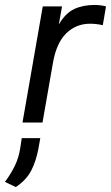

<svg xmlns="http://www.w3.org/2000/svg" viewBox="-54 -496 449 777"><path d="M37 0 119 -470H197L184 -397Q211 -443 246.5 -459.5Q282 -476 329 -476Q340 -476 352.5 -474.5Q365 -473 375 -470L362 -394Q349 -397 336 -398.5Q323 -400 310 -400Q254 -400 214 -361Q174 -322 160 -240L118 0ZM10 261 -34 240Q-10 208 6 175Q22 142 28 103L34 63H109L102 103Q92 157 72 195Q52 233 10 261Z"/></svg>

Font: Gantari
Style: Italic
Weight: 400
Italic angle: -10°
Designer: Anugrah Pasau
Foundry: Lafontype
Version: Version 1.000; ttfautohint (v1.8.3)